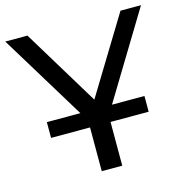

<svg xmlns="http://www.w3.org/2000/svg" viewBox="-108 -797 863 895"><g transform="rotate(-15 323.5 -350.0)"><path d="M373 0H274V-244L-4 -700H103L327 -331L552 -700H651L373 -242ZM557 -211H86V-287H557Z"/></g></svg>

Font: Argentum Novus
Style: Regular
Weight: 400
Designer: Julieta Ulanovsky
Foundry: Julieta Ulanovsky
Version: Version 7.20;July 27, 2021;FontCreator 13.0.0.2683 64-bit